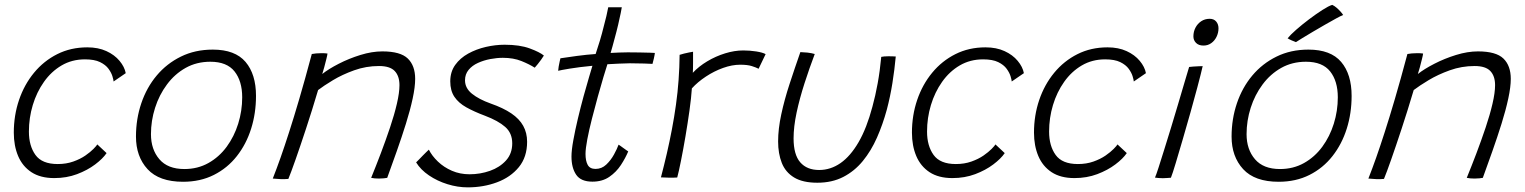

<svg xmlns="http://www.w3.org/2000/svg" viewBox="-20 -746 6409 807"><path d="M428 -102.5Q412 -79 379.8 -54.8Q347.5 -30.5 303.8 -14Q260 2.5 208 2.5Q150 2.5 112.2 -22.2Q74.5 -47 56.2 -90.2Q38 -133.5 38 -188.5Q38 -261 60 -325.8Q82 -390.5 123 -440.2Q164 -490 220.8 -518.5Q277.5 -547 347 -547Q393 -547 427.2 -531.2Q461.5 -515.5 482.5 -490.2Q503.5 -465 508.5 -438.5L457.5 -403.5Q457 -410.5 452.5 -425.5Q448 -440.5 436 -457Q424 -473.5 400.5 -485Q377 -496.5 337 -496.5Q282.5 -496.5 239 -471Q195.5 -445.5 164.8 -402Q134 -358.5 117.8 -304.5Q101.5 -250.5 101.5 -193Q101.5 -133 129 -94.8Q156.5 -56.5 222.5 -56.5Q258.5 -56.5 288 -67Q317.5 -77.5 338.8 -92.2Q360 -107 373 -120.2Q386 -133.5 389 -139Z M749.5 18Q649 18 600.2 -35Q551.5 -88 551.5 -172Q551.5 -246 574 -312.2Q596.5 -378.5 638.8 -428.8Q681 -479 740.5 -508.2Q800 -537.5 874.5 -537.5Q968 -537.5 1012 -485.8Q1056 -434 1056 -343Q1056 -270 1035.5 -205Q1015 -140 975.5 -89.8Q936 -39.5 879 -10.8Q822 18 749.5 18ZM755 -35.5Q811 -35.5 856 -60.8Q901 -86 932.8 -129.2Q964.5 -172.5 981.2 -226.2Q998 -280 998 -337Q998 -405 965.8 -445.8Q933.5 -486.5 864 -486.5Q806.5 -486.5 760.5 -460.8Q714.5 -435 681.8 -391Q649 -347 631.8 -292.8Q614.5 -238.5 614.5 -182Q614.5 -118 649.8 -76.8Q685 -35.5 755 -35.5Z M1192 6Q1185.5 6.5 1177.8 6.8Q1170 7 1162.5 7Q1154 6.5 1144 5.8Q1134 5 1126.5 4.5Q1143 -37.5 1159.5 -84.2Q1176 -131 1195.2 -190.8Q1214.5 -250.5 1238 -330.5Q1261.5 -410.5 1290.5 -519Q1298 -520.5 1308.8 -521.5Q1319.5 -522.5 1331.5 -522.5Q1338 -522.5 1345 -522.2Q1352 -522 1356.5 -521Q1356 -515 1351.8 -498.2Q1347.5 -481.5 1342.8 -463.2Q1338 -445 1334.5 -435Q1361 -456 1403.8 -478Q1446.5 -500 1495 -515Q1543.5 -530 1587 -530Q1663 -530 1694 -500Q1725 -470 1725 -414.5Q1725 -380.5 1714.5 -331.8Q1704 -283 1686.2 -226.2Q1668.5 -169.5 1647.8 -111Q1627 -52.5 1607.5 1.5Q1602.5 2.5 1593.2 3.5Q1584 4.5 1573 4.5Q1563.5 4.5 1555.2 3.8Q1547 3 1540 1.5Q1560 -47.5 1580.8 -102.2Q1601.5 -157 1619.5 -210.5Q1637.5 -264 1648.2 -310.2Q1659 -356.5 1659 -388Q1659 -426.5 1639 -447.5Q1619 -468.5 1573 -468.5Q1518.5 -468.5 1468.5 -450.5Q1418.5 -432.5 1379.5 -409Q1340.5 -385.5 1317 -367.5Q1291 -280 1266.2 -205Q1241.5 -130 1222.2 -75.2Q1203 -20.5 1192 6Z M1946 41.5Q1903.5 41.5 1860.8 28.2Q1818 15 1783 -8.8Q1748 -32.5 1729 -63.5Q1734.5 -68.5 1741.5 -76Q1748.5 -83.5 1756.5 -91.5Q1764.5 -99.5 1771.2 -106.2Q1778 -113 1782.5 -117Q1795.5 -91 1820.5 -67Q1845.5 -43 1879.5 -28.2Q1913.5 -13.5 1953.5 -13.5Q1998.5 -13.5 2039.5 -28Q2080.5 -42.5 2106.8 -71.5Q2133 -100.5 2133 -143.5Q2133 -186.5 2103.5 -212.5Q2074 -238.5 2018.5 -259.5Q1973 -276.5 1940.2 -294.8Q1907.5 -313 1890 -339Q1872.5 -365 1872.5 -404Q1872.5 -444 1893.2 -473Q1914 -502 1948 -520.8Q1982 -539.5 2022.2 -548.8Q2062.5 -558 2101 -558Q2164.5 -558 2206.5 -542.5Q2248.5 -527 2266 -512.5Q2261.5 -505 2254.5 -495.2Q2247.5 -485.5 2240.5 -476.8Q2233.5 -468 2227.5 -461.5Q2205 -476 2171.5 -489.5Q2138 -503 2093.5 -503Q2068.5 -503 2040.8 -497.8Q2013 -492.5 1988.8 -481.5Q1964.5 -470.5 1949.5 -452.2Q1934.5 -434 1934.5 -408.5Q1934.5 -375.5 1963.8 -352Q1993 -328.5 2042 -311Q2095 -292.5 2129 -269.5Q2163 -246.5 2179.2 -217Q2195.5 -187.5 2195.5 -150Q2195.5 -86 2160.8 -43.5Q2126 -1 2069 20.2Q2012 41.5 1946 41.5Z M2620.5 -109.5Q2609 -82 2589.8 -52.5Q2570.5 -23 2541.2 -2.8Q2512 17.5 2470 17.5Q2421.5 17.5 2401.8 -11.5Q2382 -40.5 2382 -88Q2382 -114.5 2389.8 -157Q2397.5 -199.5 2409 -247.8Q2420.5 -296 2433 -341.8Q2445.5 -387.5 2455.8 -421.8Q2466 -456 2470 -469.5Q2413 -464 2374.2 -457.5Q2335.5 -451 2326 -448.5Q2326.5 -456 2328.2 -466.5Q2330 -477 2332.2 -486.8Q2334.5 -496.5 2335.5 -501Q2364 -505.5 2405.5 -511Q2447 -516.5 2483.5 -519Q2492.5 -545.5 2501.5 -575.5Q2510.5 -605.5 2517.5 -634.5Q2524 -657.5 2528.8 -678.8Q2533.5 -700 2536.5 -715.5H2593.5Q2593 -711.5 2589 -691.2Q2585 -671 2578.2 -642.2Q2571.5 -613.5 2563 -583Q2559 -567.5 2554.8 -552.5Q2550.5 -537.5 2546.5 -523.5Q2560.5 -524.5 2582.8 -525.2Q2605 -526 2618.5 -526Q2644 -526 2668.8 -525.5Q2693.5 -525 2711.2 -524.5Q2729 -524 2732.5 -523.5Q2732 -517 2728.5 -501.2Q2725 -485.5 2722.5 -477.5Q2717.5 -478 2687.8 -479Q2658 -480 2627.5 -480Q2606 -479.5 2580.2 -478.5Q2554.5 -477.5 2533 -476Q2527.5 -459 2516.5 -422.8Q2505.5 -386.5 2492.8 -340.2Q2480 -294 2468 -247Q2456 -200 2448.5 -160.5Q2441 -121 2441 -99Q2441 -70 2450.2 -53Q2459.5 -36 2483 -36Q2509 -36 2528.2 -54.2Q2547.5 -72.5 2560.8 -96.8Q2574 -121 2580 -138Q2582 -137 2587.8 -132.8Q2593.5 -128.5 2600.2 -123.8Q2607 -119 2612.8 -114.8Q2618.5 -110.5 2620.5 -109.5Z M2892 -440Q2917 -467 2952.5 -488.2Q2988 -509.5 3027.8 -521.8Q3067.5 -534 3104 -534Q3131.5 -534 3158.5 -529.8Q3185.5 -525.5 3198 -518.5L3168.5 -457Q3158 -462.5 3140 -468.2Q3122 -474 3091 -474Q3057 -474 3019.2 -460.5Q2981.5 -447 2947 -424.2Q2912.5 -401.5 2888 -374.5Q2885.5 -335.5 2878 -281.8Q2870.5 -228 2861 -172.2Q2851.5 -116.5 2842.2 -70.2Q2833 -24 2826.5 0Q2814 1 2793.2 0.8Q2772.5 0.5 2758 -0.5Q2771 -50 2782.8 -100.8Q2794.5 -151.5 2804.2 -202.8Q2814 -254 2821.2 -306Q2828.5 -358 2832.2 -410.2Q2836 -462.5 2836.5 -515.5Q2843.5 -518 2855 -520.8Q2866.5 -523.5 2877.5 -525.8Q2888.5 -528 2893 -528.5Q2893 -509.5 2893 -482.5Q2893 -455.5 2892 -440Z M3684 -507Q3688.5 -508 3697 -508.8Q3705.5 -509.5 3714 -509.5Q3722 -509.5 3731.5 -509.2Q3741 -509 3745 -508.5Q3740 -454 3731 -397.2Q3722 -340.5 3707.5 -285.5Q3690.5 -223 3666 -167.5Q3641.5 -112 3606.5 -69.2Q3571.5 -26.5 3524.2 -2.2Q3477 22 3415.5 22Q3354 22 3317.8 0Q3281.5 -22 3266 -61.2Q3250.5 -100.5 3250.5 -151.5Q3250.5 -204 3263.8 -265.5Q3277 -327 3298.8 -393.5Q3320.5 -460 3344 -527Q3350 -526.5 3358.2 -526Q3366.5 -525.5 3373.5 -525Q3382 -524 3390.2 -522.5Q3398.5 -521 3404.5 -519Q3382 -459.5 3361.5 -396Q3341 -332.5 3328.2 -272.8Q3315.5 -213 3315.5 -164.5Q3315.5 -96 3343.5 -63.8Q3371.5 -31.5 3423 -31.5Q3471 -31.5 3512.8 -60.5Q3554.5 -89.5 3588.8 -148.5Q3623 -207.5 3647 -298Q3659.5 -343.5 3669 -395.8Q3678.5 -448 3684 -507Z M4203 -102.5Q4187 -79 4154.8 -54.8Q4122.5 -30.5 4078.8 -14Q4035 2.5 3983 2.5Q3925 2.5 3887.2 -22.2Q3849.5 -47 3831.2 -90.2Q3813 -133.5 3813 -188.5Q3813 -261 3835 -325.8Q3857 -390.5 3898 -440.2Q3939 -490 3995.8 -518.5Q4052.5 -547 4122 -547Q4168 -547 4202.2 -531.2Q4236.5 -515.5 4257.5 -490.2Q4278.5 -465 4283.5 -438.5L4232.5 -403.5Q4232 -410.5 4227.5 -425.5Q4223 -440.5 4211 -457Q4199 -473.5 4175.5 -485Q4152 -496.5 4112 -496.5Q4057.5 -496.5 4014 -471Q3970.5 -445.5 3939.8 -402Q3909 -358.5 3892.8 -304.5Q3876.5 -250.5 3876.5 -193Q3876.5 -133 3904 -94.8Q3931.5 -56.5 3997.5 -56.5Q4033.5 -56.5 4063 -67Q4092.5 -77.5 4113.8 -92.2Q4135 -107 4148 -120.2Q4161 -133.5 4164 -139Z M4716 -102.5Q4700 -79 4667.8 -54.8Q4635.5 -30.5 4591.8 -14Q4548 2.5 4496 2.5Q4438 2.5 4400.2 -22.2Q4362.5 -47 4344.2 -90.2Q4326 -133.5 4326 -188.5Q4326 -261 4348 -325.8Q4370 -390.5 4411 -440.2Q4452 -490 4508.8 -518.5Q4565.5 -547 4635 -547Q4681 -547 4715.2 -531.2Q4749.5 -515.5 4770.5 -490.2Q4791.5 -465 4796.5 -438.5L4745.5 -403.5Q4745 -410.5 4740.5 -425.5Q4736 -440.5 4724 -457Q4712 -473.5 4688.5 -485Q4665 -496.5 4625 -496.5Q4570.5 -496.5 4527 -471Q4483.5 -445.5 4452.8 -402Q4422 -358.5 4405.8 -304.5Q4389.5 -250.5 4389.5 -193Q4389.5 -133 4417 -94.8Q4444.5 -56.5 4510.5 -56.5Q4546.5 -56.5 4576 -67Q4605.5 -77.5 4626.8 -92.2Q4648 -107 4661 -120.2Q4674 -133.5 4677 -139Z M4901.5 1Q4894.5 1.5 4885.2 2.2Q4876 3 4867.5 3Q4857.5 3 4849.2 2.2Q4841 1.5 4834.5 0.5Q4839.5 -10.5 4849.5 -41.5Q4859.5 -72.5 4873.2 -116.5Q4887 -160.5 4902.2 -210.2Q4917.5 -260 4931.8 -308.8Q4946 -357.5 4958.2 -398.2Q4970.5 -439 4978 -464.5Q4984 -465.5 4995.2 -466.2Q5006.5 -467 5017.8 -467.5Q5029 -468 5035 -468Q5032.5 -456.5 5026.5 -432.5Q5020.5 -408.5 5012.5 -378.5Q5000 -331.5 4983.8 -273.8Q4967.5 -216 4951 -159.5Q4934.5 -103 4921.5 -59.8Q4908.5 -16.5 4901.5 1ZM5038.5 -554.5Q5018 -554.5 5007 -565.8Q4996 -577 4996 -593Q4996 -613 5004.8 -629.8Q5013.5 -646.5 5029 -656.8Q5044.5 -667 5064.5 -667Q5082 -667 5091.8 -655.5Q5101.5 -644 5101.5 -627Q5101.5 -608.5 5093.5 -591.8Q5085.5 -575 5071.2 -564.8Q5057 -554.5 5038.5 -554.5Z M5354.5 18Q5254 18 5205.2 -35Q5156.5 -88 5156.5 -172Q5156.5 -246 5179 -312.2Q5201.5 -378.5 5243.8 -428.8Q5286 -479 5345.5 -508.2Q5405 -537.5 5479.5 -537.5Q5573 -537.5 5617 -485.8Q5661 -434 5661 -343Q5661 -270 5640.5 -205Q5620 -140 5580.5 -89.8Q5541 -39.5 5484 -10.8Q5427 18 5354.5 18ZM5360 -35.5Q5416 -35.5 5461 -60.8Q5506 -86 5537.8 -129.2Q5569.5 -172.5 5586.2 -226.2Q5603 -280 5603 -337Q5603 -405 5570.8 -445.8Q5538.5 -486.5 5469 -486.5Q5411.5 -486.5 5365.5 -460.8Q5319.5 -435 5286.8 -391Q5254 -347 5236.8 -292.8Q5219.5 -238.5 5219.5 -182Q5219.5 -118 5254.8 -76.8Q5290 -35.5 5360 -35.5ZM5579.5 -725.5Q5588.5 -721.5 5597.5 -713.8Q5606.5 -706 5614 -697.8Q5621.5 -689.5 5625.5 -683Q5616 -679.5 5595.5 -668.2Q5575 -657 5549.2 -642.2Q5523.5 -627.5 5498.2 -612.5Q5473 -597.5 5453.8 -585.8Q5434.5 -574 5427 -569Q5424.5 -570 5419.5 -572Q5414.5 -574 5409 -576.2Q5403.5 -578.5 5399 -581Q5394.5 -583.5 5392 -585Q5403 -599 5427.8 -620.8Q5452.5 -642.5 5482 -664.8Q5511.5 -687 5538 -704Q5564.5 -721 5579.5 -725.5Z M5797 6Q5790.5 6.5 5782.8 6.8Q5775 7 5767.5 7Q5759 6.5 5749 5.8Q5739 5 5731.5 4.5Q5748 -37.5 5764.5 -84.2Q5781 -131 5800.2 -190.8Q5819.5 -250.5 5843 -330.5Q5866.5 -410.5 5895.5 -519Q5903 -520.5 5913.8 -521.5Q5924.5 -522.5 5936.5 -522.5Q5943 -522.5 5950 -522.2Q5957 -522 5961.5 -521Q5961 -515 5956.8 -498.2Q5952.5 -481.5 5947.8 -463.2Q5943 -445 5939.5 -435Q5966 -456 6008.8 -478Q6051.5 -500 6100 -515Q6148.5 -530 6192 -530Q6268 -530 6299 -500Q6330 -470 6330 -414.5Q6330 -380.5 6319.5 -331.8Q6309 -283 6291.2 -226.2Q6273.5 -169.5 6252.8 -111Q6232 -52.5 6212.5 1.5Q6207.5 2.5 6198.2 3.5Q6189 4.5 6178 4.5Q6168.5 4.5 6160.2 3.8Q6152 3 6145 1.5Q6165 -47.5 6185.8 -102.2Q6206.5 -157 6224.5 -210.5Q6242.5 -264 6253.2 -310.2Q6264 -356.5 6264 -388Q6264 -426.5 6244 -447.5Q6224 -468.5 6178 -468.5Q6123.5 -468.5 6073.5 -450.5Q6023.5 -432.5 5984.5 -409Q5945.5 -385.5 5922 -367.5Q5896 -280 5871.2 -205Q5846.5 -130 5827.2 -75.2Q5808 -20.5 5797 6Z"/></svg>

Font: Grandstander Thin ExtraLight
Style: Italic
Weight: 250
Italic angle: -15°
Version: Version 1.200